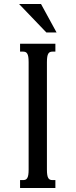

<svg xmlns="http://www.w3.org/2000/svg" viewBox="-20 -933 375 953"><path d="M122.1 -624.5Q122.1 -640.6 120.4 -650.9Q118.7 -661.1 115.2 -666.7Q111.8 -672.4 106.7 -674.6Q101.6 -676.8 94.2 -676.8H79.6V-715.8H254.9V-676.8H240.7Q233.4 -676.8 228.3 -674.6Q223.1 -672.4 219.7 -666.7Q216.3 -661.1 214.6 -650.9Q212.9 -640.6 212.9 -624.5V-91.3Q212.9 -75.2 214.6 -64.9Q216.3 -54.7 219.7 -49.1Q223.1 -43.5 228.3 -41.3Q233.4 -39.1 240.7 -39.1H254.9V0H79.6V-39.1H94.2Q101.6 -39.1 106.7 -41.3Q111.8 -43.5 115.2 -49.1Q118.7 -54.7 120.4 -64.9Q122.1 -75.2 122.1 -91.3ZM260.7 -772H210L74.7 -913.1H183.6Z"/></svg>

Font: Arian AMU Serif
Style: Regular
Weight: 400
Designer: Ruben Hakobyan (Tarumian)
Foundry: Ruben Hakobyan (Tarumian)
Version: Version 1.002